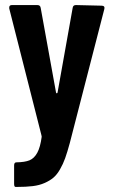

<svg xmlns="http://www.w3.org/2000/svg" viewBox="-20 -532 443 751"><path d="M41 199.2Q35.2 199.2 35.2 187V115.2Q35.2 103 43.9 103Q77.1 102.5 95.5 95Q113.8 87.4 125.7 65.7Q137.7 43.9 143.1 2.9Q143.1 2 142.6 0Q142.1 -2 142.1 -2.9L16.1 -499V-502.9Q16.1 -512.2 26.9 -512.2H126Q137.7 -512.2 139.2 -501L199.2 -169.9Q200.2 -167 202.1 -167Q204.1 -167 205.1 -169.9L264.2 -501Q265.6 -512.2 276.9 -512.2L377 -509.8Q391.1 -509.8 388.2 -497.1L252.9 27.8Q243.2 63.5 234.9 86.7Q226.6 109.9 214.6 130.6Q202.6 151.4 188.7 163.1Q174.8 174.8 154.3 183.8Q133.8 192.9 107.9 196Q82 199.2 45.9 199.2Z"/></svg>

Font: Barlow Condensed SemiBold
Style: Regular
Weight: 600
Width: 3
Designer: Jeremy Tribby
Foundry: Tribby Type
Version: Version 1.422;hotconv 1.0.109;makeotfexe 2.5.65596